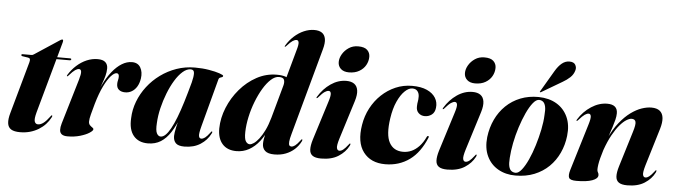

<svg xmlns="http://www.w3.org/2000/svg" viewBox="-47 -919 3924 1116"><g transform="rotate(5 1915.5 -361.0)"><path d="M103.5 -426.5 68.5 -432Q65.5 -433 64.2 -434.8Q63 -436.5 63 -438Q63 -440.5 65 -442Q67 -443.5 70 -443.5H121.5Q125.5 -443.5 128.5 -444.5Q131.5 -445.5 136 -448.5L282 -544.5Q284.5 -546 287.2 -547.2Q290 -548.5 293 -548.5Q295.5 -548.5 296.8 -546.8Q298 -545 298 -542Q298 -540.5 297.5 -537.8Q297 -535 296 -530.5L180.5 -114Q169.5 -73.5 175 -59.2Q180.5 -45 194.5 -45Q210 -45 226.5 -57.5Q243 -70 262.5 -96.5Q266 -101.5 267.5 -103Q269 -104.5 271 -104.5Q273 -104 273.2 -100.8Q273.5 -97.5 270 -91.5Q259 -70 242 -51.8Q225 -33.5 202.5 -19.8Q180 -6 152.8 1.8Q125.5 9.5 94.5 9.5Q60 9.5 42.2 -1.5Q24.5 -12.5 21.5 -36.5Q18.5 -60.5 29 -97L113.5 -400Q117 -413 114.8 -419Q112.5 -425 103.5 -426.5ZM241 -432 247.5 -443.5H347.5Q354.5 -443.5 354.5 -438.5Q354.5 -435 351.8 -433.5Q349 -432 344.5 -432Z M338.5 -338Q337.5 -338.5 337.5 -340.2Q337.5 -342 339.5 -346Q359 -378 386 -402.2Q413 -426.5 444.2 -439.8Q475.5 -453 507.5 -453Q538.5 -453 552.8 -439.8Q567 -426.5 567 -404Q567 -382.5 561 -360.2Q555 -338 545.5 -313Q536 -288 526 -258.5Q516 -229 508 -194L502 -196.5Q520.5 -256 543.5 -303.5Q566.5 -351 593.2 -384.2Q620 -417.5 649 -435.2Q678 -453 708 -453Q742.5 -453 757.8 -426.8Q773 -400.5 767.5 -362.5Q763 -334 751 -314.5Q739 -295 721.5 -284.8Q704 -274.5 683 -274.5Q660.5 -274.5 646.8 -285.5Q633 -296.5 633 -319Q633 -330.5 635.8 -341.2Q638.5 -352 638.5 -361.5Q638.5 -371 635.2 -376Q632 -381 624.5 -381Q610.5 -381 591.2 -359.8Q572 -338.5 551.5 -296.5Q531 -254.5 513 -192Q503 -156 496 -129.5Q489 -103 489 -87.5Q489 -74 496.2 -66.5Q503.5 -59 510.8 -54.5Q518 -50 518 -44.5Q518 -36 498 -23Q478 -10 444.5 -0.2Q411 9.5 372 9.5Q348.5 9.5 337.5 0.8Q326.5 -8 325.8 -24Q325 -40 331.5 -62L409 -322.5Q419.5 -358 417.8 -372Q416 -386 404.5 -386Q395 -386 382.2 -377.5Q369.5 -369 347 -343.5Q344.5 -340 342.5 -339Q340.5 -338 338.5 -338Z M1142.5 -118.5Q1130.5 -74 1133 -59.5Q1135.5 -45 1147.5 -45Q1157.5 -45 1169 -53.5Q1180.5 -62 1197.5 -84.5Q1201 -89.5 1202.5 -91Q1204 -92.5 1205.5 -92Q1208 -92 1208 -88.5Q1208 -85 1204.5 -79Q1185.5 -40.5 1146.8 -15.5Q1108 9.5 1053 9.5Q1017.5 9.5 1003 -5.2Q988.5 -20 988.5 -46.5Q988.5 -55 990.5 -68Q992.5 -81 996 -97.2Q999.5 -113.5 1004 -131Q1008.5 -148.5 1013.5 -166L1018.5 -164Q997 -108 972 -69.2Q947 -30.5 915 -10.5Q883 9.5 840 9.5Q785.5 9.5 756.2 -26Q727 -61.5 731 -128Q732.5 -178 750.8 -225.8Q769 -273.5 800.8 -314.8Q832.5 -356 875 -387Q917.5 -418 968.2 -435.8Q1019 -453.5 1075.5 -453.5Q1120 -453.5 1158 -447Q1196 -440.5 1219.2 -432.5Q1242.5 -424.5 1242.5 -419.5Q1242.5 -413.5 1236.8 -411.8Q1231 -410 1225 -407.5Q1219 -405 1217 -398ZM882.5 -113Q879.5 -70 888.2 -53.2Q897 -36.5 911 -36.5Q925 -36.5 939.2 -50Q953.5 -63.5 968.5 -90.5Q983.5 -117.5 999 -157.2Q1014.5 -197 1030.5 -249.2Q1046.5 -301.5 1064 -366Q1073 -401 1072 -421Q1071 -441 1051.5 -441Q1028.5 -441 1005 -420.5Q981.5 -400 960.5 -365.5Q939.5 -331 922.8 -288.2Q906 -245.5 895.2 -200.2Q884.5 -155 882.5 -113Z M1806.5 -624 1668 -118.5Q1659.5 -88.5 1658.2 -72.5Q1657 -56.5 1661 -50.8Q1665 -45 1673 -45Q1683 -45 1694.5 -53.5Q1706 -62 1723 -84.5Q1727 -89.5 1728.2 -91Q1729.5 -92.5 1731.5 -92Q1733.5 -92 1733.5 -88.5Q1733.5 -85 1730.5 -79Q1717.5 -53.5 1695.8 -33.5Q1674 -13.5 1644.5 -2Q1615 9.5 1578.5 9.5Q1540.5 9.5 1524 -5.8Q1507.5 -21 1507.5 -46.5Q1507.5 -58 1509.5 -72Q1511.5 -86 1516 -104Q1520.5 -122 1526.5 -145L1537 -144Q1517.5 -97 1490.8 -62.5Q1464 -28 1430.2 -9.2Q1396.5 9.5 1357 9.5Q1303.5 9.5 1274.8 -23Q1246 -55.5 1246.5 -114Q1247.5 -174.5 1272 -234.8Q1296.5 -295 1338.8 -344.5Q1381 -394 1436 -423.8Q1491 -453.5 1552.5 -453.5Q1585.5 -453.5 1605 -446.2Q1624.5 -439 1632.8 -425.8Q1641 -412.5 1641 -395L1596 -393.5Q1601.5 -413 1596.8 -427.2Q1592 -441.5 1566.5 -441.5Q1543.5 -441.5 1520 -420.2Q1496.5 -399 1475.2 -363.5Q1454 -328 1437 -284.2Q1420 -240.5 1410 -194.2Q1400 -148 1399 -106.5Q1398 -65.5 1407.8 -51.2Q1417.5 -37 1430.5 -37Q1441 -37 1455 -46.8Q1469 -56.5 1484.8 -76.8Q1500.5 -97 1515.8 -128.2Q1531 -159.5 1543 -202L1655 -607Q1664.5 -639 1662.2 -651.8Q1660 -664.5 1649.5 -664.5Q1639.5 -664.5 1627 -656.5Q1614.5 -648.5 1593.5 -625Q1591 -622 1589.2 -620.8Q1587.5 -619.5 1585.5 -619.5Q1583.5 -620 1584 -622.2Q1584.5 -624.5 1586.5 -627.5Q1605 -658.5 1631 -682Q1657 -705.5 1687.2 -718.5Q1717.5 -731.5 1747.5 -731.5Q1775.5 -731.5 1792 -720.2Q1808.5 -709 1812.8 -685.2Q1817 -661.5 1806.5 -624Z M1947.5 -115.5Q1934.5 -73.5 1938 -59.2Q1941.5 -45 1953 -45Q1963.5 -45 1975 -53.8Q1986.5 -62.5 2003.5 -84.5Q2007.5 -89.5 2008.8 -91Q2010 -92.5 2012 -92Q2014 -92 2014 -88.8Q2014 -85.5 2011 -79Q1991.5 -41 1951.8 -15.8Q1912 9.5 1851 9.5Q1817 9.5 1801 -2Q1785 -13.5 1784 -37Q1783 -60.5 1794 -96.5L1865 -322.5Q1876.5 -358 1874.5 -372Q1872.5 -386 1861 -386Q1851.5 -386 1838.5 -377.5Q1825.5 -369 1803.5 -343.5Q1801 -340.5 1799.2 -339.2Q1797.5 -338 1795 -338Q1793.5 -338.5 1793.8 -340.5Q1794 -342.5 1796 -346Q1825 -394 1868 -423.5Q1911 -453 1959 -453Q1987.5 -453 2004.8 -440.8Q2022 -428.5 2025.8 -403.5Q2029.5 -378.5 2018 -341ZM1968.5 -503.5Q1938 -503.5 1921.2 -519Q1904.5 -534.5 1904.5 -558.5Q1904.5 -581.5 1918 -604.5Q1931.5 -627.5 1955 -643.2Q1978.5 -659 2009.5 -659Q2046.5 -659 2062.8 -643.2Q2079 -627.5 2079 -604Q2079 -578 2066 -555Q2053 -532 2028.2 -517.8Q2003.5 -503.5 1968.5 -503.5Z M2344.5 -442.5Q2323.5 -442.5 2300.5 -420.5Q2277.5 -398.5 2258.8 -357.5Q2240 -316.5 2231.5 -258.5Q2217 -162 2241.8 -116.5Q2266.5 -71 2322.5 -71Q2348.5 -71 2371.8 -81.5Q2395 -92 2415.8 -113.8Q2436.5 -135.5 2452.5 -170Q2454.5 -173.5 2456.5 -174.8Q2458.5 -176 2460.5 -175.5Q2462.5 -175 2463.5 -172Q2464.5 -169 2462.5 -165Q2445 -122.5 2421.2 -89.5Q2397.5 -56.5 2367.2 -34.5Q2337 -12.5 2301.2 -1.2Q2265.5 10 2225 10Q2140.5 10 2097.5 -46.8Q2054.5 -103.5 2071.5 -206.5Q2080 -259 2104 -304.5Q2128 -350 2164.2 -384.2Q2200.5 -418.5 2245.8 -438Q2291 -457.5 2342 -457.5Q2394.5 -457.5 2428.8 -442Q2463 -426.5 2479 -400.5Q2495 -374.5 2491 -342.5Q2488 -314.5 2470 -301.5Q2452 -288.5 2430.5 -288.5Q2408 -288.5 2393.2 -303Q2378.5 -317.5 2380 -342.5Q2380.5 -360 2382.8 -369.8Q2385 -379.5 2385 -398.5Q2385 -417 2375 -429.8Q2365 -442.5 2344.5 -442.5Z M2684 -115.5Q2671 -73.5 2674.5 -59.2Q2678 -45 2689.5 -45Q2700 -45 2711.5 -53.8Q2723 -62.5 2740 -84.5Q2744 -89.5 2745.2 -91Q2746.5 -92.5 2748.5 -92Q2750.5 -92 2750.5 -88.8Q2750.5 -85.5 2747.5 -79Q2728 -41 2688.2 -15.8Q2648.5 9.5 2587.5 9.5Q2553.5 9.5 2537.5 -2Q2521.5 -13.5 2520.5 -37Q2519.5 -60.5 2530.5 -96.5L2601.5 -322.5Q2613 -358 2611 -372Q2609 -386 2597.5 -386Q2588 -386 2575 -377.5Q2562 -369 2540 -343.5Q2537.5 -340.5 2535.8 -339.2Q2534 -338 2531.5 -338Q2530 -338.5 2530.2 -340.5Q2530.5 -342.5 2532.5 -346Q2561.5 -394 2604.5 -423.5Q2647.5 -453 2695.5 -453Q2724 -453 2741.2 -440.8Q2758.5 -428.5 2762.2 -403.5Q2766 -378.5 2754.5 -341ZM2705 -503.5Q2674.5 -503.5 2657.8 -519Q2641 -534.5 2641 -558.5Q2641 -581.5 2654.5 -604.5Q2668 -627.5 2691.5 -643.2Q2715 -659 2746 -659Q2783 -659 2799.2 -643.2Q2815.5 -627.5 2815.5 -604Q2815.5 -578 2802.5 -555Q2789.5 -532 2764.8 -517.8Q2740 -503.5 2705 -503.5Z M3080 -457Q3141.5 -456 3185.2 -430Q3229 -404 3250.5 -356.8Q3272 -309.5 3264.5 -246Q3258.5 -193 3237 -146.5Q3215.5 -100 3179.8 -65Q3144 -30 3095 -10.2Q3046 9.5 2985 9.5Q2927.5 9.5 2883.5 -15.8Q2839.5 -41 2817.5 -88Q2795.5 -135 2802.5 -199Q2809.5 -255.5 2831.8 -302.5Q2854 -349.5 2890.2 -384.5Q2926.5 -419.5 2974.5 -438.5Q3022.5 -457.5 3080 -457ZM2985 -6.5Q3002 -6.5 3020.5 -30Q3039 -53.5 3056.5 -92Q3074 -130.5 3088.2 -177Q3102.5 -223.5 3112 -270Q3121.5 -316.5 3123 -355.5Q3126 -387 3121.8 -405.5Q3117.5 -424 3108 -432Q3098.5 -440 3085 -440.5Q3067.5 -441 3048.8 -417.8Q3030 -394.5 3012.2 -356Q2994.5 -317.5 2979.5 -271Q2964.5 -224.5 2955.2 -177.2Q2946 -130 2943.5 -90Q2941 -57.5 2945.5 -39.5Q2950 -21.5 2960.5 -14Q2971 -6.5 2985 -6.5ZM3158 -614Q3176.5 -645.5 3196.8 -661.8Q3217 -678 3240 -678Q3266.5 -678 3275.2 -662.5Q3284 -647 3279.5 -631Q3273 -606 3254 -588.2Q3235 -570.5 3211 -557L3090.5 -486Q3089 -485.5 3087.2 -485.2Q3085.5 -485 3085 -486Q3083.5 -487.5 3084.5 -489Q3085.5 -490.5 3086.5 -492.5Z M3312 -338Q3310.5 -338.5 3311 -340.8Q3311.5 -343 3313 -346Q3342.5 -394 3388 -423.5Q3433.5 -453 3481 -453Q3511 -453 3526 -440.2Q3541 -427.5 3541 -402Q3541 -385.5 3535.8 -364Q3530.5 -342.5 3523.2 -320.2Q3516 -298 3509.2 -278.5Q3502.5 -259 3500 -247L3496.5 -248Q3523.5 -306.5 3555.2 -346Q3587 -385.5 3619.5 -409Q3652 -432.5 3682.5 -442.8Q3713 -453 3738.5 -453Q3770.5 -453 3787.8 -439Q3805 -425 3807.8 -398.2Q3810.5 -371.5 3799 -333.5L3733 -115.5Q3720.5 -73 3724 -59Q3727.5 -45 3739 -45Q3749 -45 3760.5 -53.8Q3772 -62.5 3789 -84.5Q3793 -89.5 3794.2 -91Q3795.5 -92.5 3797.5 -92Q3800 -92 3799.8 -88.8Q3799.5 -85.5 3796.5 -79Q3777.5 -41 3738 -15.8Q3698.5 9.5 3637.5 9.5Q3603.5 9.5 3587.5 -2Q3571.5 -13.5 3570.5 -37Q3569.5 -60.5 3580.5 -96.5L3643.5 -302.5Q3657.5 -347 3653.2 -362.5Q3649 -378 3629.5 -378Q3617.5 -378 3599.8 -367.2Q3582 -356.5 3561.8 -333Q3541.5 -309.5 3520.8 -272.2Q3500 -235 3481.5 -182.5Q3473.5 -157 3467.8 -135Q3462 -113 3459.5 -95.8Q3457 -78.5 3457 -68Q3457 -57 3461.5 -50.5Q3466 -44 3466 -34.5Q3466 -14.5 3433.2 -2.5Q3400.5 9.5 3341 9.5Q3304.5 9.5 3297.5 -4.5Q3290.5 -18.5 3300 -50.5L3382.5 -322.5Q3393.5 -358 3391.5 -372Q3389.5 -386 3378 -386Q3368.5 -386 3355.8 -377.5Q3343 -369 3320.5 -343.5Q3318 -340.5 3316.2 -339.2Q3314.5 -338 3312 -338Z"/></g></svg>

Font: Fraunces 120pt
Style: Bold Italic
Weight: 700
Italic angle: -16°
Version: Version 1.000;[b76b70a41]